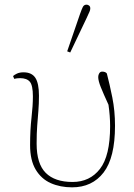

<svg xmlns="http://www.w3.org/2000/svg" viewBox="-20 -790 573 823"><path d="M289 13Q238 13 197.5 -5Q157 -23 133 -63Q109 -103 109 -168Q109 -233 115 -285Q121 -337 121 -377Q121 -424 108 -439.5Q95 -455 66 -455Q52 -455 41 -452L36 -464Q41 -469 52.5 -474.5Q64 -480 81 -480Q116 -480 131.5 -456.5Q147 -433 147 -380Q147 -345 144.5 -314.5Q142 -284 139.5 -251.5Q137 -219 137 -174Q137 -88 176 -49Q215 -10 291 -10Q365 -10 408.5 -66Q452 -122 452 -249Q452 -293 445 -341Q423 -389 412 -416.5Q401 -444 401 -460Q401 -469 405.5 -476Q410 -483 418 -483Q432 -483 438 -475Q450 -429 461.5 -372Q473 -315 473 -251Q473 -114 424 -50.5Q375 13 289 13ZM268 -570 323 -730Q330 -750 335 -760Q340 -770 351 -770Q357 -770 362 -766Q367 -762 367 -754Q367 -747 363.5 -739.5Q360 -732 351 -712L281 -565Z"/></svg>

Font: Source Serif 4 ExtraLight
Style: Regular
Weight: 200
Designer: Frank Grießhammer
Foundry: Adobe
Version: Version 4.005;hotconv 1.1.0;makeotfexe 2.6.0